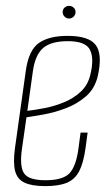

<svg xmlns="http://www.w3.org/2000/svg" viewBox="-20 -624 376 653"><path d="M134 9Q89 9 64 -2.5Q39 -14 31.5 -42Q24 -70 31 -121L68 -385Q78 -454 112.5 -478Q147 -502 210 -502Q282 -502 305.5 -471Q329 -440 313 -367Q303 -323 272.5 -296.5Q242 -270 203 -255.5Q164 -241 127.5 -234.5Q91 -228 70 -225L55 -120Q46 -59 61.5 -35Q77 -11 135 -11Q194 -11 216.5 -35Q239 -59 247 -120L254 -173H278L271 -121Q264 -70 249.5 -42Q235 -14 207.5 -2.5Q180 9 134 9ZM73 -247Q99 -250 132.5 -256.5Q166 -263 198.5 -276.5Q231 -290 255 -312.5Q279 -335 287 -369Q301 -425 286 -454.5Q271 -484 211 -484Q154 -484 127 -461Q100 -438 92 -383ZM215 -561Q206 -561 199.5 -567.5Q193 -574 193 -583Q193 -592 199.5 -598Q206 -604 215 -604Q224 -604 230.5 -598Q237 -592 237 -583Q237 -574 230.5 -567.5Q224 -561 215 -561Z"/></svg>

Font: Alumni Sans SC Thin
Style: Italic
Weight: 100
Italic angle: -8°
Designer: Robert E. Leuschke
Foundry: Robert E. Leuschke
Version: Version 1.016